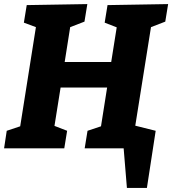

<svg xmlns="http://www.w3.org/2000/svg" viewBox="-26 -727 844 941"><path d="M798 -707 784 -621 714 -594 637 -111 737 -86 694 194H596L580 0H389L403 -86L469 -108L499 -298H271L241 -110L303 -86L289 0H-6L7 -86L73 -108L150 -594L91 -616L105 -702L402 -707L388 -621L318 -594L291 -423H519L546 -593L487 -616L501 -702Z"/></svg>

Font: Bitter Pro ExtraBold
Style: Italic
Weight: 800
Italic angle: -9°
Designer: Sol Matas, and Bitter project Authors
Foundry: Sol Matas
Version: Version 1.010